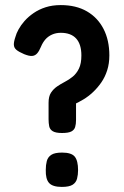

<svg xmlns="http://www.w3.org/2000/svg" viewBox="-20 -725 487 755"><path d="M224 -202Q199 -202 187.5 -209Q176 -216 173.5 -228.5Q171 -241 171 -256V-321Q171 -346 180.5 -360.5Q190 -375 204.5 -385Q219 -395 235.5 -403.5Q252 -412 266.5 -424Q281 -436 290.5 -455.5Q300 -475 300 -507Q300 -551 279.5 -573.5Q259 -596 219 -596Q200 -596 184.5 -589Q169 -582 158.5 -570Q148 -558 141 -541Q134 -524 126 -515Q118 -506 106.5 -505Q95 -504 75 -512Q54 -521 44.5 -529Q35 -537 34.5 -549Q34 -561 41 -581Q44 -593 53 -609.5Q62 -626 76.5 -642.5Q91 -659 112 -673.5Q133 -688 159.5 -696.5Q186 -705 219 -705Q279 -705 321.5 -680.5Q364 -656 387 -611.5Q410 -567 410 -507Q410 -475 401.5 -448.5Q393 -422 378.5 -401Q364 -380 346 -363Q328 -346 308 -334Q288 -322 268 -313L279 -325V-253Q279 -237 275.5 -225.5Q272 -214 260.5 -208Q249 -202 224 -202ZM223 10Q187 10 173 -5.5Q159 -21 160 -57Q160 -76 164 -91.5Q168 -107 181.5 -116Q195 -125 224 -125Q261 -125 274 -109Q287 -93 287 -56Q287 -38 283 -22.5Q279 -7 265.5 1.5Q252 10 223 10Z"/></svg>

Font: Fredoka SemiCondensed Medium
Style: Regular
Weight: 500
Width: 4
Designer: Ben Nathan
Foundry: Milena B. Brandão, Ben Nathan
Version: Version 2.001